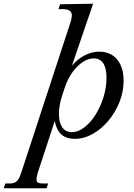

<svg xmlns="http://www.w3.org/2000/svg" viewBox="-169 -733 719 1033"><path d="M-149 280 -140 254H-115Q-91 254 -78 241.5Q-65 229 -54 194L210 -612Q217 -633 217.5 -649Q218 -665 207 -674.5Q196 -684 165 -684H146L154 -710L332 -713L201 -330L186 -334Q221 -394 268.5 -424.5Q316 -455 365 -455Q426 -455 461 -413Q496 -371 496 -299Q496 -240 474 -184.5Q452 -129 414.5 -84Q377 -39 330 -12.5Q283 14 234 14Q170 14 143.5 -31.5Q117 -77 125 -148L139 -123L35 194Q24 230 28.5 242Q33 254 59 254H90L82 280ZM219 -22Q251 -22 284.5 -47.5Q318 -73 344.5 -115Q371 -157 387.5 -209.5Q404 -262 404 -315Q404 -366 386.5 -392.5Q369 -419 335 -419Q306 -419 276 -399Q246 -379 221 -344.5Q196 -310 181 -266L166 -221Q148 -166 148 -120.5Q148 -75 165.5 -48.5Q183 -22 219 -22Z"/></svg>

Font: Baskervville Medium
Style: Italic
Weight: 500
Italic angle: -18°
Version: Version 1.100